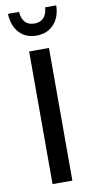

<svg xmlns="http://www.w3.org/2000/svg" viewBox="-95 -885 454 925"><g transform="rotate(-10 132.5 -422.5)"><path d="M15 -845H69Q75 -777 133 -777Q191 -777 197 -845H251Q250 -788 218 -753Q186 -718 133 -718Q80 -718 48.5 -752.5Q17 -787 15 -845ZM84 -649H181V0H84Z"/></g></svg>

Font: Play
Style: Regular
Weight: 400
Designer: Jonas Hecksher (Cyrillic expansion: Cyreal)
Foundry: Jonas Hecksher, Playtype, e-types AS
Version: Version 2.101; ttfautohint (v1.5.65-e2d9)